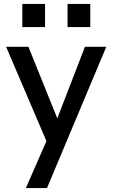

<svg xmlns="http://www.w3.org/2000/svg" viewBox="-20 -747 570 972"><path d="M111 205 234 -76 255 -109 410 -510H518L218 205ZM229 0 11 -510H124L309 -51ZM322 -610V-727H437V-610ZM93 -610V-727H208V-610Z"/></svg>

Font: Instrument Sans Medium
Style: Regular
Weight: 500
Designer: Rodrigo Fuenzalida
Foundry: fragTYPE
Version: Version 1.000;gftools[0.9.28]